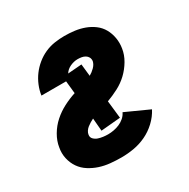

<svg xmlns="http://www.w3.org/2000/svg" viewBox="-128 -644 756 769"><g transform="rotate(-30 250.0 -260.0)"><path d="M221 8Q196 8 170.5 5.5Q145 3 122 -4.5Q99 -12 78.5 -25Q58 -38 44.5 -57.5Q31 -77 25.5 -101.5Q20 -126 25 -152Q29 -179 44.5 -205.5Q60 -232 82.5 -252Q105 -272 132 -286Q159 -300 187 -309L181 -367H67Q70 -389 79 -411Q88 -433 102 -452Q116 -471 135 -486.5Q154 -502 175.5 -511.5Q197 -521 220 -524.5Q243 -528 265 -528Q289 -528 312.5 -525Q336 -522 357.5 -514Q379 -506 397 -492.5Q415 -479 426 -459.5Q437 -440 441 -416.5Q445 -393 441 -369Q437 -342 422 -316.5Q407 -291 386 -271Q365 -251 339 -237.5Q313 -224 286 -214L295 -133L205 -125L200 -184Q192 -180 184.5 -175.5Q177 -171 170 -165.5Q163 -160 158 -152.5Q153 -145 152 -137Q150 -125 158 -117Q166 -109 176.5 -105.5Q187 -102 198.5 -100.5Q210 -99 221 -99Q234 -99 247.5 -101.5Q261 -104 274 -109.5Q287 -115 298 -124.5Q309 -134 315 -147L423 -98Q409 -71 386 -49.5Q363 -28 335.5 -15Q308 -2 279 3Q250 8 221 8ZM274 -339Q287 -346 299 -358Q311 -370 314 -384Q315 -394 311 -401.5Q307 -409 299.5 -413.5Q292 -418 283 -419.5Q274 -421 265 -421Q248 -421 230.5 -413Q213 -405 204 -390L268 -395Z"/></g></svg>

Font: Iosevka SS04 Heavy
Style: Italic
Weight: 900
Italic angle: -9°
Monospace: yes
Designer: Belleve Invis
Foundry: Belleve Invis
Version: Version 19.0.0; ttfautohint (v1.8.4)